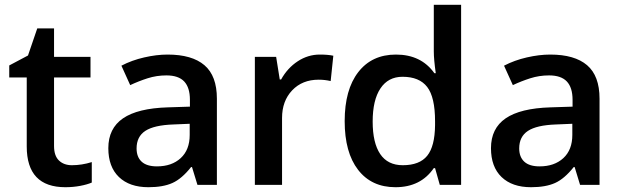

<svg xmlns="http://www.w3.org/2000/svg" viewBox="-20 -780 2627 810"><path d="M283.2 -83Q325.2 -83 367.2 -96.2V-9.8Q348.1 -1.5 318.1 4.2Q288.1 9.8 255.9 9.8Q92.8 9.8 92.8 -162.1V-453.1H19V-503.9L98.1 -545.9L137.2 -660.2H208V-540H361.8V-453.1H208V-164.1Q208 -122.6 228.8 -102.8Q249.5 -83 283.2 -83Z M813 0 790 -75.2H786.1Q747.1 -25.9 707.5 -8.1Q668 9.8 606 9.8Q526.4 9.8 481.7 -33.2Q437 -76.2 437 -154.8Q437 -238.3 499 -280.8Q561 -323.2 688 -327.1L781.2 -330.1V-358.9Q781.2 -410.6 757.1 -436.3Q732.9 -461.9 682.1 -461.9Q640.6 -461.9 602.5 -449.7Q564.5 -437.5 529.3 -420.9L492.2 -502.9Q536.1 -525.9 588.4 -537.8Q640.6 -549.8 687 -549.8Q790 -549.8 842.5 -504.9Q895 -460 895 -363.8V0ZM642.1 -78.1Q704.6 -78.1 742.4 -113Q780.3 -147.9 780.3 -210.9V-257.8L710.9 -254.9Q629.9 -252 593 -227.8Q556.2 -203.6 556.2 -153.8Q556.2 -117.7 577.6 -97.9Q599.1 -78.1 642.1 -78.1Z M1329.1 -549.8Q1363.8 -549.8 1386.2 -544.9L1375 -438Q1350.6 -443.8 1324.2 -443.8Q1255.4 -443.8 1212.6 -398.9Q1169.9 -354 1169.9 -282.2V0H1055.2V-540H1145L1160.2 -444.8H1166Q1192.9 -493.2 1236.1 -521.5Q1279.3 -549.8 1329.1 -549.8Z M1648.4 9.8Q1547.4 9.8 1490.7 -63.5Q1434.1 -136.7 1434.1 -269Q1434.1 -401.9 1491.5 -475.8Q1548.8 -549.8 1650.4 -549.8Q1756.8 -549.8 1812.5 -471.2H1818.4Q1810.1 -529.3 1810.1 -563V-759.8H1925.3V0H1835.4L1815.4 -70.8H1810.1Q1754.9 9.8 1648.4 9.8ZM1679.2 -83Q1750 -83 1782.2 -122.8Q1814.5 -162.6 1815.4 -252V-268.1Q1815.4 -370.1 1782.2 -413.1Q1749 -456.1 1678.2 -456.1Q1617.7 -456.1 1585 -407Q1552.2 -357.9 1552.2 -267.1Q1552.2 -177.2 1584 -130.1Q1615.7 -83 1679.2 -83Z M2427.2 0 2404.3 -75.2H2400.4Q2361.3 -25.9 2321.8 -8.1Q2282.2 9.8 2220.2 9.8Q2140.6 9.8 2095.9 -33.2Q2051.3 -76.2 2051.3 -154.8Q2051.3 -238.3 2113.3 -280.8Q2175.3 -323.2 2302.2 -327.1L2395.5 -330.1V-358.9Q2395.5 -410.6 2371.3 -436.3Q2347.2 -461.9 2296.4 -461.9Q2254.9 -461.9 2216.8 -449.7Q2178.7 -437.5 2143.6 -420.9L2106.4 -502.9Q2150.4 -525.9 2202.6 -537.8Q2254.9 -549.8 2301.3 -549.8Q2404.3 -549.8 2456.8 -504.9Q2509.3 -460 2509.3 -363.8V0ZM2256.3 -78.1Q2318.8 -78.1 2356.7 -113Q2394.5 -147.9 2394.5 -210.9V-257.8L2325.2 -254.9Q2244.1 -252 2207.3 -227.8Q2170.4 -203.6 2170.4 -153.8Q2170.4 -117.7 2191.9 -97.9Q2213.4 -78.1 2256.3 -78.1Z"/></svg>

Font: JBL Sans
Style: Semibold
Weight: 600
Version: Version 1.10